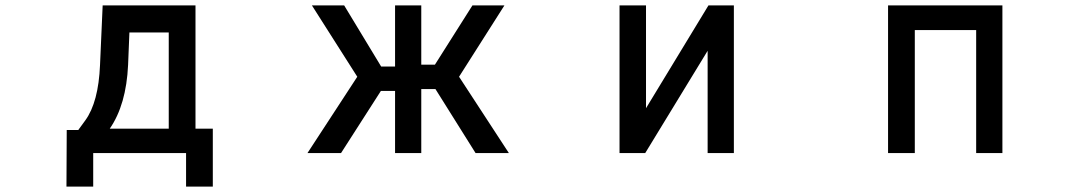

<svg xmlns="http://www.w3.org/2000/svg" viewBox="-20 -570 4040 715"><path d="M228.5 -85.9H271.5L297.9 -122.1Q346.7 -189.5 352.5 -328.1L362.3 -549.8H708V-90.8H772.5V125H672.9V0H327.1V125H227.5ZM457 -328.1Q450.2 -179.7 388.7 -90.8H608.4V-449.2H461.9Z M1751 0 1601.6 -238.3H1548.8V0H1451.2V-231.4H1398.4L1250 0H1125L1310.5 -284.2L1141.6 -549.8H1261.7L1399.4 -322.3H1451.2V-549.8H1548.8V-329.1H1599.6L1739.3 -549.8H1858.4L1689.5 -284.2L1875 0Z M2385.7 -167 2618.2 -549.8H2712.9V0H2615.2V-380.9L2382.8 0H2287.1V-549.8H2385.7Z M3712.9 -549.8V0H3615.2V-458H3386.7V0H3287.1V-549.8Z"/></svg>

Font: RobotoJAA
Style: Medium
Weight: 500
Version: Version 2.05; 2016-11-05